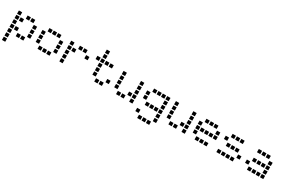

<svg xmlns="http://www.w3.org/2000/svg" viewBox="156 -2157 5688 3812"><g transform="rotate(30 3000.0 -250.5)"><path d="M14 -488Q13 -488 13 -488Q13 -488 13 -487V-414Q13 -413 13 -413Q13 -413 14 -413H87Q88 -413 88 -413Q88 -413 88 -414V-487Q88 -488 88 -488Q88 -488 87 -488ZM214 -488Q213 -488 213 -488Q213 -488 213 -487V-414Q213 -413 213 -413Q213 -413 214 -413H287Q288 -413 288 -413Q288 -413 288 -414V-487Q288 -488 288 -488Q288 -488 287 -488ZM314 -488Q313 -488 313 -488Q313 -488 313 -487V-414Q313 -413 313 -413Q313 -413 314 -413H387Q388 -413 388 -413Q388 -413 388 -414V-487Q388 -488 388 -488Q388 -488 387 -488ZM14 -388Q13 -388 13 -388Q13 -388 13 -387V-314Q13 -313 13 -313Q13 -313 14 -313H87Q88 -313 88 -313Q88 -313 88 -314V-387Q88 -388 88 -388Q88 -388 87 -388ZM114 -388Q113 -388 113 -388Q113 -388 113 -387V-314Q113 -313 113 -313Q113 -313 114 -313H187Q188 -313 188 -313Q188 -313 188 -314V-387Q188 -388 188 -388Q188 -388 187 -388ZM414 -388Q413 -388 413 -388Q413 -388 413 -387V-314Q413 -313 413 -313Q413 -313 414 -313H487Q488 -313 488 -313Q488 -313 488 -314V-387Q488 -388 488 -388Q488 -388 487 -388ZM14 -288Q13 -288 13 -288Q13 -288 13 -287V-214Q13 -213 13 -213Q13 -213 14 -213H87Q88 -213 88 -213Q88 -213 88 -214V-287Q88 -288 88 -288Q88 -288 87 -288ZM414 -288Q413 -288 413 -288Q413 -288 413 -287V-214Q413 -213 413 -213Q413 -213 414 -213H487Q488 -213 488 -213Q488 -213 488 -214V-287Q488 -288 488 -288Q488 -288 487 -288ZM14 -188Q13 -188 13 -188Q13 -188 13 -187V-114Q13 -113 13 -113Q13 -113 14 -113H87Q88 -113 88 -113Q88 -113 88 -114V-187Q88 -188 88 -188Q88 -188 87 -188ZM114 -188Q113 -188 113 -188Q113 -188 113 -187V-114Q113 -113 113 -113Q113 -113 114 -113H187Q188 -113 188 -113Q188 -113 188 -114V-187Q188 -188 188 -188Q188 -188 187 -188ZM414 -188Q413 -188 413 -188Q413 -188 413 -187V-114Q413 -113 413 -113Q413 -113 414 -113H487Q488 -113 488 -113Q488 -113 488 -114V-187Q488 -188 488 -188Q488 -188 487 -188ZM14 -88Q13 -88 13 -88Q13 -88 13 -87V-14Q13 -13 13 -13Q13 -13 14 -13H87Q88 -13 88 -13Q88 -13 88 -14V-87Q88 -88 88 -88Q88 -88 87 -88ZM214 -88Q213 -88 213 -88Q213 -88 213 -87V-14Q213 -13 213 -13Q213 -13 214 -13H287Q288 -13 288 -13Q288 -13 288 -14V-87Q288 -88 288 -88Q288 -88 287 -88ZM314 -88Q313 -88 313 -88Q313 -88 313 -87V-14Q313 -13 313 -13Q313 -13 314 -13H387Q388 -13 388 -13Q388 -13 388 -14V-87Q388 -88 388 -88Q388 -88 387 -88ZM14 12Q13 12 13 12Q13 12 13 13V86Q13 87 13 87Q13 87 14 87H87Q88 87 88 87Q88 87 88 86V13Q88 12 88 12Q88 12 87 12ZM14 112Q13 112 13 112Q13 112 13 113V186Q13 187 13 187Q13 187 14 187H87Q88 187 88 187Q88 187 88 186V113Q88 112 88 112Q88 112 87 112Z M714 -488Q713 -488 713 -488Q713 -488 713 -487V-414Q713 -413 713 -413Q713 -413 714 -413H787Q788 -413 788 -413Q788 -413 788 -414V-487Q788 -488 788 -488Q788 -488 787 -488ZM814 -488Q813 -488 813 -488Q813 -488 813 -487V-414Q813 -413 813 -413Q813 -413 814 -413H887Q888 -413 888 -413Q888 -413 888 -414V-487Q888 -488 888 -488Q888 -488 887 -488ZM914 -488Q913 -488 913 -488Q913 -488 913 -487V-414Q913 -413 913 -413Q913 -413 914 -413H987Q988 -413 988 -413Q988 -413 988 -414V-487Q988 -488 988 -488Q988 -488 987 -488ZM614 -388Q613 -388 613 -388Q613 -388 613 -387V-314Q613 -313 613 -313Q613 -313 614 -313H687Q688 -313 688 -313Q688 -313 688 -314V-387Q688 -388 688 -388Q688 -388 687 -388ZM1014 -388Q1013 -388 1013 -388Q1013 -388 1013 -387V-314Q1013 -313 1013 -313Q1013 -313 1014 -313H1087Q1088 -313 1088 -313Q1088 -313 1088 -314V-387Q1088 -388 1088 -388Q1088 -388 1087 -388ZM614 -288Q613 -288 613 -288Q613 -288 613 -287V-214Q613 -213 613 -213Q613 -213 614 -213H687Q688 -213 688 -213Q688 -213 688 -214V-287Q688 -288 688 -288Q688 -288 687 -288ZM1014 -288Q1013 -288 1013 -288Q1013 -288 1013 -287V-214Q1013 -213 1013 -213Q1013 -213 1014 -213H1087Q1088 -213 1088 -213Q1088 -213 1088 -214V-287Q1088 -288 1088 -288Q1088 -288 1087 -288ZM614 -188Q613 -188 613 -188Q613 -188 613 -187V-114Q613 -113 613 -113Q613 -113 614 -113H687Q688 -113 688 -113Q688 -113 688 -114V-187Q688 -188 688 -188Q688 -188 687 -188ZM1014 -188Q1013 -188 1013 -188Q1013 -188 1013 -187V-114Q1013 -113 1013 -113Q1013 -113 1014 -113H1087Q1088 -113 1088 -113Q1088 -113 1088 -114V-187Q1088 -188 1088 -188Q1088 -188 1087 -188ZM714 -88Q713 -88 713 -88Q713 -88 713 -87V-14Q713 -13 713 -13Q713 -13 714 -13H787Q788 -13 788 -13Q788 -13 788 -14V-87Q788 -88 788 -88Q788 -88 787 -88ZM814 -88Q813 -88 813 -88Q813 -88 813 -87V-14Q813 -13 813 -13Q813 -13 814 -13H887Q888 -13 888 -13Q888 -13 888 -14V-87Q888 -88 888 -88Q888 -88 887 -88ZM914 -88Q913 -88 913 -88Q913 -88 913 -87V-14Q913 -13 913 -13Q913 -13 914 -13H987Q988 -13 988 -13Q988 -13 988 -14V-87Q988 -88 988 -88Q988 -88 987 -88Z M1214 -488Q1213 -488 1213 -488Q1213 -488 1213 -487V-414Q1213 -413 1213 -413Q1213 -413 1214 -413H1287Q1288 -413 1288 -413Q1288 -413 1288 -414V-487Q1288 -488 1288 -488Q1288 -488 1287 -488ZM1414 -488Q1413 -488 1413 -488Q1413 -488 1413 -487V-414Q1413 -413 1413 -413Q1413 -413 1414 -413H1487Q1488 -413 1488 -413Q1488 -413 1488 -414V-487Q1488 -488 1488 -488Q1488 -488 1487 -488ZM1514 -488Q1513 -488 1513 -488Q1513 -488 1513 -487V-414Q1513 -413 1513 -413Q1513 -413 1514 -413H1587Q1588 -413 1588 -413Q1588 -413 1588 -414V-487Q1588 -488 1588 -488Q1588 -488 1587 -488ZM1214 -388Q1213 -388 1213 -388Q1213 -388 1213 -387V-314Q1213 -313 1213 -313Q1213 -313 1214 -313H1287Q1288 -313 1288 -313Q1288 -313 1288 -314V-387Q1288 -388 1288 -388Q1288 -388 1287 -388ZM1314 -388Q1313 -388 1313 -388Q1313 -388 1313 -387V-314Q1313 -313 1313 -313Q1313 -313 1314 -313H1387Q1388 -313 1388 -313Q1388 -313 1388 -314V-387Q1388 -388 1388 -388Q1388 -388 1387 -388ZM1614 -388Q1613 -388 1613 -388Q1613 -388 1613 -387V-314Q1613 -313 1613 -313Q1613 -313 1614 -313H1687Q1688 -313 1688 -313Q1688 -313 1688 -314V-387Q1688 -388 1688 -388Q1688 -388 1687 -388ZM1214 -288Q1213 -288 1213 -288Q1213 -288 1213 -287V-214Q1213 -213 1213 -213Q1213 -213 1214 -213H1287Q1288 -213 1288 -213Q1288 -213 1288 -214V-287Q1288 -288 1288 -288Q1288 -288 1287 -288ZM1214 -188Q1213 -188 1213 -188Q1213 -188 1213 -187V-114Q1213 -113 1213 -113Q1213 -113 1214 -113H1287Q1288 -113 1288 -113Q1288 -113 1288 -114V-187Q1288 -188 1288 -188Q1288 -188 1287 -188ZM1214 -88Q1213 -88 1213 -88Q1213 -88 1213 -87V-14Q1213 -13 1213 -13Q1213 -13 1214 -13H1287Q1288 -13 1288 -13Q1288 -13 1288 -14V-87Q1288 -88 1288 -88Q1288 -88 1287 -88Z M1914 -688Q1913 -688 1913 -688Q1913 -688 1913 -687V-614Q1913 -613 1913 -613Q1913 -613 1914 -613H1987Q1988 -613 1988 -613Q1988 -613 1988 -614V-687Q1988 -688 1988 -688Q1988 -688 1987 -688ZM1914 -588Q1913 -588 1913 -588Q1913 -588 1913 -587V-514Q1913 -513 1913 -513Q1913 -513 1914 -513H1987Q1988 -513 1988 -513Q1988 -513 1988 -514V-587Q1988 -588 1988 -588Q1988 -588 1987 -588ZM1814 -488Q1813 -488 1813 -488Q1813 -488 1813 -487V-414Q1813 -413 1813 -413Q1813 -413 1814 -413H1887Q1888 -413 1888 -413Q1888 -413 1888 -414V-487Q1888 -488 1888 -488Q1888 -488 1887 -488ZM1914 -488Q1913 -488 1913 -488Q1913 -488 1913 -487V-414Q1913 -413 1913 -413Q1913 -413 1914 -413H1987Q1988 -413 1988 -413Q1988 -413 1988 -414V-487Q1988 -488 1988 -488Q1988 -488 1987 -488ZM2014 -488Q2013 -488 2013 -488Q2013 -488 2013 -487V-414Q2013 -413 2013 -413Q2013 -413 2014 -413H2087Q2088 -413 2088 -413Q2088 -413 2088 -414V-487Q2088 -488 2088 -488Q2088 -488 2087 -488ZM2114 -488Q2113 -488 2113 -488Q2113 -488 2113 -487V-414Q2113 -413 2113 -413Q2113 -413 2114 -413H2187Q2188 -413 2188 -413Q2188 -413 2188 -414V-487Q2188 -488 2188 -488Q2188 -488 2187 -488ZM1914 -388Q1913 -388 1913 -388Q1913 -388 1913 -387V-314Q1913 -313 1913 -313Q1913 -313 1914 -313H1987Q1988 -313 1988 -313Q1988 -313 1988 -314V-387Q1988 -388 1988 -388Q1988 -388 1987 -388ZM1914 -288Q1913 -288 1913 -288Q1913 -288 1913 -287V-214Q1913 -213 1913 -213Q1913 -213 1914 -213H1987Q1988 -213 1988 -213Q1988 -213 1988 -214V-287Q1988 -288 1988 -288Q1988 -288 1987 -288ZM1914 -188Q1913 -188 1913 -188Q1913 -188 1913 -187V-114Q1913 -113 1913 -113Q1913 -113 1914 -113H1987Q1988 -113 1988 -113Q1988 -113 1988 -114V-187Q1988 -188 1988 -188Q1988 -188 1987 -188ZM2214 -188Q2213 -188 2213 -188Q2213 -188 2213 -187V-114Q2213 -113 2213 -113Q2213 -113 2214 -113H2287Q2288 -113 2288 -113Q2288 -113 2288 -114V-187Q2288 -188 2288 -188Q2288 -188 2287 -188ZM2014 -88Q2013 -88 2013 -88Q2013 -88 2013 -87V-14Q2013 -13 2013 -13Q2013 -13 2014 -13H2087Q2088 -13 2088 -13Q2088 -13 2088 -14V-87Q2088 -88 2088 -88Q2088 -88 2087 -88ZM2114 -88Q2113 -88 2113 -88Q2113 -88 2113 -87V-14Q2113 -13 2113 -13Q2113 -13 2114 -13H2187Q2188 -13 2188 -13Q2188 -13 2188 -14V-87Q2188 -88 2188 -88Q2188 -88 2187 -88Z M2414 -488Q2413 -488 2413 -488Q2413 -488 2413 -487V-414Q2413 -413 2413 -413Q2413 -413 2414 -413H2487Q2488 -413 2488 -413Q2488 -413 2488 -414V-487Q2488 -488 2488 -488Q2488 -488 2487 -488ZM2814 -488Q2813 -488 2813 -488Q2813 -488 2813 -487V-414Q2813 -413 2813 -413Q2813 -413 2814 -413H2887Q2888 -413 2888 -413Q2888 -413 2888 -414V-487Q2888 -488 2888 -488Q2888 -488 2887 -488ZM2414 -388Q2413 -388 2413 -388Q2413 -388 2413 -387V-314Q2413 -313 2413 -313Q2413 -313 2414 -313H2487Q2488 -313 2488 -313Q2488 -313 2488 -314V-387Q2488 -388 2488 -388Q2488 -388 2487 -388ZM2814 -388Q2813 -388 2813 -388Q2813 -388 2813 -387V-314Q2813 -313 2813 -313Q2813 -313 2814 -313H2887Q2888 -313 2888 -313Q2888 -313 2888 -314V-387Q2888 -388 2888 -388Q2888 -388 2887 -388ZM2414 -288Q2413 -288 2413 -288Q2413 -288 2413 -287V-214Q2413 -213 2413 -213Q2413 -213 2414 -213H2487Q2488 -213 2488 -213Q2488 -213 2488 -214V-287Q2488 -288 2488 -288Q2488 -288 2487 -288ZM2814 -288Q2813 -288 2813 -288Q2813 -288 2813 -287V-214Q2813 -213 2813 -213Q2813 -213 2814 -213H2887Q2888 -213 2888 -213Q2888 -213 2888 -214V-287Q2888 -288 2888 -288Q2888 -288 2887 -288ZM2414 -188Q2413 -188 2413 -188Q2413 -188 2413 -187V-114Q2413 -113 2413 -113Q2413 -113 2414 -113H2487Q2488 -113 2488 -113Q2488 -113 2488 -114V-187Q2488 -188 2488 -188Q2488 -188 2487 -188ZM2714 -188Q2713 -188 2713 -188Q2713 -188 2713 -187V-114Q2713 -113 2713 -113Q2713 -113 2714 -113H2787Q2788 -113 2788 -113Q2788 -113 2788 -114V-187Q2788 -188 2788 -188Q2788 -188 2787 -188ZM2814 -188Q2813 -188 2813 -188Q2813 -188 2813 -187V-114Q2813 -113 2813 -113Q2813 -113 2814 -113H2887Q2888 -113 2888 -113Q2888 -113 2888 -114V-187Q2888 -188 2888 -188Q2888 -188 2887 -188ZM2514 -88Q2513 -88 2513 -88Q2513 -88 2513 -87V-14Q2513 -13 2513 -13Q2513 -13 2514 -13H2587Q2588 -13 2588 -13Q2588 -13 2588 -14V-87Q2588 -88 2588 -88Q2588 -88 2587 -88ZM2614 -88Q2613 -88 2613 -88Q2613 -88 2613 -87V-14Q2613 -13 2613 -13Q2613 -13 2614 -13H2687Q2688 -13 2688 -13Q2688 -13 2688 -14V-87Q2688 -88 2688 -88Q2688 -88 2687 -88ZM2814 -88Q2813 -88 2813 -88Q2813 -88 2813 -87V-14Q2813 -13 2813 -13Q2813 -13 2814 -13H2887Q2888 -13 2888 -13Q2888 -13 2888 -14V-87Q2888 -88 2888 -88Q2888 -88 2887 -88Z M3114 -488Q3113 -488 3113 -488Q3113 -488 3113 -487V-414Q3113 -413 3113 -413Q3113 -413 3114 -413H3187Q3188 -413 3188 -413Q3188 -413 3188 -414V-487Q3188 -488 3188 -488Q3188 -488 3187 -488ZM3214 -488Q3213 -488 3213 -488Q3213 -488 3213 -487V-414Q3213 -413 3213 -413Q3213 -413 3214 -413H3287Q3288 -413 3288 -413Q3288 -413 3288 -414V-487Q3288 -488 3288 -488Q3288 -488 3287 -488ZM3314 -488Q3313 -488 3313 -488Q3313 -488 3313 -487V-414Q3313 -413 3313 -413Q3313 -413 3314 -413H3387Q3388 -413 3388 -413Q3388 -413 3388 -414V-487Q3388 -488 3388 -488Q3388 -488 3387 -488ZM3414 -488Q3413 -488 3413 -488Q3413 -488 3413 -487V-414Q3413 -413 3413 -413Q3413 -413 3414 -413H3487Q3488 -413 3488 -413Q3488 -413 3488 -414V-487Q3488 -488 3488 -488Q3488 -488 3487 -488ZM3014 -388Q3013 -388 3013 -388Q3013 -388 3013 -387V-314Q3013 -313 3013 -313Q3013 -313 3014 -313H3087Q3088 -313 3088 -313Q3088 -313 3088 -314V-387Q3088 -388 3088 -388Q3088 -388 3087 -388ZM3414 -388Q3413 -388 3413 -388Q3413 -388 3413 -387V-314Q3413 -313 3413 -313Q3413 -313 3414 -313H3487Q3488 -313 3488 -313Q3488 -313 3488 -314V-387Q3488 -388 3488 -388Q3488 -388 3487 -388ZM3014 -288Q3013 -288 3013 -288Q3013 -288 3013 -287V-214Q3013 -213 3013 -213Q3013 -213 3014 -213H3087Q3088 -213 3088 -213Q3088 -213 3088 -214V-287Q3088 -288 3088 -288Q3088 -288 3087 -288ZM3414 -288Q3413 -288 3413 -288Q3413 -288 3413 -287V-214Q3413 -213 3413 -213Q3413 -213 3414 -213H3487Q3488 -213 3488 -213Q3488 -213 3488 -214V-287Q3488 -288 3488 -288Q3488 -288 3487 -288ZM3114 -188Q3113 -188 3113 -188Q3113 -188 3113 -187V-114Q3113 -113 3113 -113Q3113 -113 3114 -113H3187Q3188 -113 3188 -113Q3188 -113 3188 -114V-187Q3188 -188 3188 -188Q3188 -188 3187 -188ZM3214 -188Q3213 -188 3213 -188Q3213 -188 3213 -187V-114Q3213 -113 3213 -113Q3213 -113 3214 -113H3287Q3288 -113 3288 -113Q3288 -113 3288 -114V-187Q3288 -188 3288 -188Q3288 -188 3287 -188ZM3314 -188Q3313 -188 3313 -188Q3313 -188 3313 -187V-114Q3313 -113 3313 -113Q3313 -113 3314 -113H3387Q3388 -113 3388 -113Q3388 -113 3388 -114V-187Q3388 -188 3388 -188Q3388 -188 3387 -188ZM3414 -188Q3413 -188 3413 -188Q3413 -188 3413 -187V-114Q3413 -113 3413 -113Q3413 -113 3414 -113H3487Q3488 -113 3488 -113Q3488 -113 3488 -114V-187Q3488 -188 3488 -188Q3488 -188 3487 -188ZM3414 -88Q3413 -88 3413 -88Q3413 -88 3413 -87V-14Q3413 -13 3413 -13Q3413 -13 3414 -13H3487Q3488 -13 3488 -13Q3488 -13 3488 -14V-87Q3488 -88 3488 -88Q3488 -88 3487 -88ZM3014 12Q3013 12 3013 12Q3013 12 3013 13V86Q3013 87 3013 87Q3013 87 3014 87H3087Q3088 87 3088 87Q3088 87 3088 86V13Q3088 12 3088 12Q3088 12 3087 12ZM3414 12Q3413 12 3413 12Q3413 12 3413 13V86Q3413 87 3413 87Q3413 87 3414 87H3487Q3488 87 3488 87Q3488 87 3488 86V13Q3488 12 3488 12Q3488 12 3487 12ZM3114 112Q3113 112 3113 112Q3113 112 3113 113V186Q3113 187 3113 187Q3113 187 3114 187H3187Q3188 187 3188 187Q3188 187 3188 186V113Q3188 112 3188 112Q3188 112 3187 112ZM3214 112Q3213 112 3213 112Q3213 112 3213 113V186Q3213 187 3213 187Q3213 187 3214 187H3287Q3288 187 3288 187Q3288 187 3288 186V113Q3288 112 3288 112Q3288 112 3287 112ZM3314 112Q3313 112 3313 112Q3313 112 3313 113V186Q3313 187 3313 187Q3313 187 3314 187H3387Q3388 187 3388 187Q3388 187 3388 186V113Q3388 112 3388 112Q3388 112 3387 112Z M3614 -488Q3613 -488 3613 -488Q3613 -488 3613 -487V-414Q3613 -413 3613 -413Q3613 -413 3614 -413H3687Q3688 -413 3688 -413Q3688 -413 3688 -414V-487Q3688 -488 3688 -488Q3688 -488 3687 -488ZM4014 -488Q4013 -488 4013 -488Q4013 -488 4013 -487V-414Q4013 -413 4013 -413Q4013 -413 4014 -413H4087Q4088 -413 4088 -413Q4088 -413 4088 -414V-487Q4088 -488 4088 -488Q4088 -488 4087 -488ZM3614 -388Q3613 -388 3613 -388Q3613 -388 3613 -387V-314Q3613 -313 3613 -313Q3613 -313 3614 -313H3687Q3688 -313 3688 -313Q3688 -313 3688 -314V-387Q3688 -388 3688 -388Q3688 -388 3687 -388ZM4014 -388Q4013 -388 4013 -388Q4013 -388 4013 -387V-314Q4013 -313 4013 -313Q4013 -313 4014 -313H4087Q4088 -313 4088 -313Q4088 -313 4088 -314V-387Q4088 -388 4088 -388Q4088 -388 4087 -388ZM3614 -288Q3613 -288 3613 -288Q3613 -288 3613 -287V-214Q3613 -213 3613 -213Q3613 -213 3614 -213H3687Q3688 -213 3688 -213Q3688 -213 3688 -214V-287Q3688 -288 3688 -288Q3688 -288 3687 -288ZM4014 -288Q4013 -288 4013 -288Q4013 -288 4013 -287V-214Q4013 -213 4013 -213Q4013 -213 4014 -213H4087Q4088 -213 4088 -213Q4088 -213 4088 -214V-287Q4088 -288 4088 -288Q4088 -288 4087 -288ZM3614 -188Q3613 -188 3613 -188Q3613 -188 3613 -187V-114Q3613 -113 3613 -113Q3613 -113 3614 -113H3687Q3688 -113 3688 -113Q3688 -113 3688 -114V-187Q3688 -188 3688 -188Q3688 -188 3687 -188ZM3914 -188Q3913 -188 3913 -188Q3913 -188 3913 -187V-114Q3913 -113 3913 -113Q3913 -113 3914 -113H3987Q3988 -113 3988 -113Q3988 -113 3988 -114V-187Q3988 -188 3988 -188Q3988 -188 3987 -188ZM4014 -188Q4013 -188 4013 -188Q4013 -188 4013 -187V-114Q4013 -113 4013 -113Q4013 -113 4014 -113H4087Q4088 -113 4088 -113Q4088 -113 4088 -114V-187Q4088 -188 4088 -188Q4088 -188 4087 -188ZM3714 -88Q3713 -88 3713 -88Q3713 -88 3713 -87V-14Q3713 -13 3713 -13Q3713 -13 3714 -13H3787Q3788 -13 3788 -13Q3788 -13 3788 -14V-87Q3788 -88 3788 -88Q3788 -88 3787 -88ZM3814 -88Q3813 -88 3813 -88Q3813 -88 3813 -87V-14Q3813 -13 3813 -13Q3813 -13 3814 -13H3887Q3888 -13 3888 -13Q3888 -13 3888 -14V-87Q3888 -88 3888 -88Q3888 -88 3887 -88ZM4014 -88Q4013 -88 4013 -88Q4013 -88 4013 -87V-14Q4013 -13 4013 -13Q4013 -13 4014 -13H4087Q4088 -13 4088 -13Q4088 -13 4088 -14V-87Q4088 -88 4088 -88Q4088 -88 4087 -88Z M4314 -488Q4313 -488 4313 -488Q4313 -488 4313 -487V-414Q4313 -413 4313 -413Q4313 -413 4314 -413H4387Q4388 -413 4388 -413Q4388 -413 4388 -414V-487Q4388 -488 4388 -488Q4388 -488 4387 -488ZM4414 -488Q4413 -488 4413 -488Q4413 -488 4413 -487V-414Q4413 -413 4413 -413Q4413 -413 4414 -413H4487Q4488 -413 4488 -413Q4488 -413 4488 -414V-487Q4488 -488 4488 -488Q4488 -488 4487 -488ZM4514 -488Q4513 -488 4513 -488Q4513 -488 4513 -487V-414Q4513 -413 4513 -413Q4513 -413 4514 -413H4587Q4588 -413 4588 -413Q4588 -413 4588 -414V-487Q4588 -488 4588 -488Q4588 -488 4587 -488ZM4214 -388Q4213 -388 4213 -388Q4213 -388 4213 -387V-314Q4213 -313 4213 -313Q4213 -313 4214 -313H4287Q4288 -313 4288 -313Q4288 -313 4288 -314V-387Q4288 -388 4288 -388Q4288 -388 4287 -388ZM4614 -388Q4613 -388 4613 -388Q4613 -388 4613 -387V-314Q4613 -313 4613 -313Q4613 -313 4614 -313H4687Q4688 -313 4688 -313Q4688 -313 4688 -314V-387Q4688 -388 4688 -388Q4688 -388 4687 -388ZM4214 -288Q4213 -288 4213 -288Q4213 -288 4213 -287V-214Q4213 -213 4213 -213Q4213 -213 4214 -213H4287Q4288 -213 4288 -213Q4288 -213 4288 -214V-287Q4288 -288 4288 -288Q4288 -288 4287 -288ZM4314 -288Q4313 -288 4313 -288Q4313 -288 4313 -287V-214Q4313 -213 4313 -213Q4313 -213 4314 -213H4387Q4388 -213 4388 -213Q4388 -213 4388 -214V-287Q4388 -288 4388 -288Q4388 -288 4387 -288ZM4414 -288Q4413 -288 4413 -288Q4413 -288 4413 -287V-214Q4413 -213 4413 -213Q4413 -213 4414 -213H4487Q4488 -213 4488 -213Q4488 -213 4488 -214V-287Q4488 -288 4488 -288Q4488 -288 4487 -288ZM4514 -288Q4513 -288 4513 -288Q4513 -288 4513 -287V-214Q4513 -213 4513 -213Q4513 -213 4514 -213H4587Q4588 -213 4588 -213Q4588 -213 4588 -214V-287Q4588 -288 4588 -288Q4588 -288 4587 -288ZM4614 -288Q4613 -288 4613 -288Q4613 -288 4613 -287V-214Q4613 -213 4613 -213Q4613 -213 4614 -213H4687Q4688 -213 4688 -213Q4688 -213 4688 -214V-287Q4688 -288 4688 -288Q4688 -288 4687 -288ZM4214 -188Q4213 -188 4213 -188Q4213 -188 4213 -187V-114Q4213 -113 4213 -113Q4213 -113 4214 -113H4287Q4288 -113 4288 -113Q4288 -113 4288 -114V-187Q4288 -188 4288 -188Q4288 -188 4287 -188ZM4314 -88Q4313 -88 4313 -88Q4313 -88 4313 -87V-14Q4313 -13 4313 -13Q4313 -13 4314 -13H4387Q4388 -13 4388 -13Q4388 -13 4388 -14V-87Q4388 -88 4388 -88Q4388 -88 4387 -88ZM4414 -88Q4413 -88 4413 -88Q4413 -88 4413 -87V-14Q4413 -13 4413 -13Q4413 -13 4414 -13H4487Q4488 -13 4488 -13Q4488 -13 4488 -14V-87Q4488 -88 4488 -88Q4488 -88 4487 -88ZM4514 -88Q4513 -88 4513 -88Q4513 -88 4513 -87V-14Q4513 -13 4513 -13Q4513 -13 4514 -13H4587Q4588 -13 4588 -13Q4588 -13 4588 -14V-87Q4588 -88 4588 -88Q4588 -88 4587 -88Z M4914 -488Q4913 -488 4913 -488Q4913 -488 4913 -487V-414Q4913 -413 4913 -413Q4913 -413 4914 -413H4987Q4988 -413 4988 -413Q4988 -413 4988 -414V-487Q4988 -488 4988 -488Q4988 -488 4987 -488ZM5014 -488Q5013 -488 5013 -488Q5013 -488 5013 -487V-414Q5013 -413 5013 -413Q5013 -413 5014 -413H5087Q5088 -413 5088 -413Q5088 -413 5088 -414V-487Q5088 -488 5088 -488Q5088 -488 5087 -488ZM5114 -488Q5113 -488 5113 -488Q5113 -488 5113 -487V-414Q5113 -413 5113 -413Q5113 -413 5114 -413H5187Q5188 -413 5188 -413Q5188 -413 5188 -414V-487Q5188 -488 5188 -488Q5188 -488 5187 -488ZM4814 -388Q4813 -388 4813 -388Q4813 -388 4813 -387V-314Q4813 -313 4813 -313Q4813 -313 4814 -313H4887Q4888 -313 4888 -313Q4888 -313 4888 -314V-387Q4888 -388 4888 -388Q4888 -388 4887 -388ZM4914 -288Q4913 -288 4913 -288Q4913 -288 4913 -287V-214Q4913 -213 4913 -213Q4913 -213 4914 -213H4987Q4988 -213 4988 -213Q4988 -213 4988 -214V-287Q4988 -288 4988 -288Q4988 -288 4987 -288ZM5014 -288Q5013 -288 5013 -288Q5013 -288 5013 -287V-214Q5013 -213 5013 -213Q5013 -213 5014 -213H5087Q5088 -213 5088 -213Q5088 -213 5088 -214V-287Q5088 -288 5088 -288Q5088 -288 5087 -288ZM5114 -288Q5113 -288 5113 -288Q5113 -288 5113 -287V-214Q5113 -213 5113 -213Q5113 -213 5114 -213H5187Q5188 -213 5188 -213Q5188 -213 5188 -214V-287Q5188 -288 5188 -288Q5188 -288 5187 -288ZM5214 -188Q5213 -188 5213 -188Q5213 -188 5213 -187V-114Q5213 -113 5213 -113Q5213 -113 5214 -113H5287Q5288 -113 5288 -113Q5288 -113 5288 -114V-187Q5288 -188 5288 -188Q5288 -188 5287 -188ZM4814 -88Q4813 -88 4813 -88Q4813 -88 4813 -87V-14Q4813 -13 4813 -13Q4813 -13 4814 -13H4887Q4888 -13 4888 -13Q4888 -13 4888 -14V-87Q4888 -88 4888 -88Q4888 -88 4887 -88ZM4914 -88Q4913 -88 4913 -88Q4913 -88 4913 -87V-14Q4913 -13 4913 -13Q4913 -13 4914 -13H4987Q4988 -13 4988 -13Q4988 -13 4988 -14V-87Q4988 -88 4988 -88Q4988 -88 4987 -88ZM5014 -88Q5013 -88 5013 -88Q5013 -88 5013 -87V-14Q5013 -13 5013 -13Q5013 -13 5014 -13H5087Q5088 -13 5088 -13Q5088 -13 5088 -14V-87Q5088 -88 5088 -88Q5088 -88 5087 -88ZM5114 -88Q5113 -88 5113 -88Q5113 -88 5113 -87V-14Q5113 -13 5113 -13Q5113 -13 5114 -13H5187Q5188 -13 5188 -13Q5188 -13 5188 -14V-87Q5188 -88 5188 -88Q5188 -88 5187 -88Z M5514 -488Q5513 -488 5513 -488Q5513 -488 5513 -487V-414Q5513 -413 5513 -413Q5513 -413 5514 -413H5587Q5588 -413 5588 -413Q5588 -413 5588 -414V-487Q5588 -488 5588 -488Q5588 -488 5587 -488ZM5614 -488Q5613 -488 5613 -488Q5613 -488 5613 -487V-414Q5613 -413 5613 -413Q5613 -413 5614 -413H5687Q5688 -413 5688 -413Q5688 -413 5688 -414V-487Q5688 -488 5688 -488Q5688 -488 5687 -488ZM5714 -488Q5713 -488 5713 -488Q5713 -488 5713 -487V-414Q5713 -413 5713 -413Q5713 -413 5714 -413H5787Q5788 -413 5788 -413Q5788 -413 5788 -414V-487Q5788 -488 5788 -488Q5788 -488 5787 -488ZM5814 -388Q5813 -388 5813 -388Q5813 -388 5813 -387V-314Q5813 -313 5813 -313Q5813 -313 5814 -313H5887Q5888 -313 5888 -313Q5888 -313 5888 -314V-387Q5888 -388 5888 -388Q5888 -388 5887 -388ZM5514 -288Q5513 -288 5513 -288Q5513 -288 5513 -287V-214Q5513 -213 5513 -213Q5513 -213 5514 -213H5587Q5588 -213 5588 -213Q5588 -213 5588 -214V-287Q5588 -288 5588 -288Q5588 -288 5587 -288ZM5614 -288Q5613 -288 5613 -288Q5613 -288 5613 -287V-214Q5613 -213 5613 -213Q5613 -213 5614 -213H5687Q5688 -213 5688 -213Q5688 -213 5688 -214V-287Q5688 -288 5688 -288Q5688 -288 5687 -288ZM5714 -288Q5713 -288 5713 -288Q5713 -288 5713 -287V-214Q5713 -213 5713 -213Q5713 -213 5714 -213H5787Q5788 -213 5788 -213Q5788 -213 5788 -214V-287Q5788 -288 5788 -288Q5788 -288 5787 -288ZM5814 -288Q5813 -288 5813 -288Q5813 -288 5813 -287V-214Q5813 -213 5813 -213Q5813 -213 5814 -213H5887Q5888 -213 5888 -213Q5888 -213 5888 -214V-287Q5888 -288 5888 -288Q5888 -288 5887 -288ZM5414 -188Q5413 -188 5413 -188Q5413 -188 5413 -187V-114Q5413 -113 5413 -113Q5413 -113 5414 -113H5487Q5488 -113 5488 -113Q5488 -113 5488 -114V-187Q5488 -188 5488 -188Q5488 -188 5487 -188ZM5814 -188Q5813 -188 5813 -188Q5813 -188 5813 -187V-114Q5813 -113 5813 -113Q5813 -113 5814 -113H5887Q5888 -113 5888 -113Q5888 -113 5888 -114V-187Q5888 -188 5888 -188Q5888 -188 5887 -188ZM5514 -88Q5513 -88 5513 -88Q5513 -88 5513 -87V-14Q5513 -13 5513 -13Q5513 -13 5514 -13H5587Q5588 -13 5588 -13Q5588 -13 5588 -14V-87Q5588 -88 5588 -88Q5588 -88 5587 -88ZM5614 -88Q5613 -88 5613 -88Q5613 -88 5613 -87V-14Q5613 -13 5613 -13Q5613 -13 5614 -13H5687Q5688 -13 5688 -13Q5688 -13 5688 -14V-87Q5688 -88 5688 -88Q5688 -88 5687 -88ZM5714 -88Q5713 -88 5713 -88Q5713 -88 5713 -87V-14Q5713 -13 5713 -13Q5713 -13 5714 -13H5787Q5788 -13 5788 -13Q5788 -13 5788 -14V-87Q5788 -88 5788 -88Q5788 -88 5787 -88ZM5814 -88Q5813 -88 5813 -88Q5813 -88 5813 -87V-14Q5813 -13 5813 -13Q5813 -13 5814 -13H5887Q5888 -13 5888 -13Q5888 -13 5888 -14V-87Q5888 -88 5888 -88Q5888 -88 5887 -88Z"/></g></svg>

Font: Doto Black
Style: Bold
Weight: 700
Monospace: yes
Version: Version 1.000